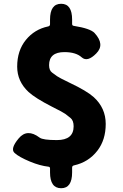

<svg xmlns="http://www.w3.org/2000/svg" viewBox="-20 -872 649 1017"><path d="M304 125Q245 125 245 41V20Q245 12 237 11Q192 6 139 -16Q81 -40 57 -62Q33 -84 79 -139Q124 -193 190 -143Q207 -130 281 -130Q370 -130 370 -203Q370 -234 353 -247.5Q336 -261 325.5 -269Q315 -277 255 -307Q167 -352 131 -385Q71 -441 71 -519Q71 -604 117 -660.5Q163 -717 235 -732Q245 -734 245 -744V-768Q245 -852 304 -852Q362 -852 362 -768V-745Q362 -736 371 -735Q459 -721 481 -697Q537 -636 490 -589Q443 -541 412.5 -568.5Q382 -596 321 -596Q240 -596 240 -527Q240 -499 256 -487.5Q272 -476 282 -468.5Q292 -461 348 -434Q439 -391 476 -358Q540 -300 540 -215.5Q540 -131 496 -74Q449 -13 372 4Q362 6 362 16V41Q362 125 304 125Z"/></svg>

Font: Resource Han Rounded JP Heavy
Style: Regular
Weight: 900
Designer: Cyano Hao (round all glyphs); Ryoko NISHIZUKA 西塚涼子 (kana, bopomofo & ideographs); Paul D. Hunt (Latin, Greek & Cyrillic)
Foundry: Cyano Hao
Version: 0.990